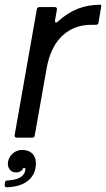

<svg xmlns="http://www.w3.org/2000/svg" viewBox="-38 -583 449 813"><path d="M33 0Q28 0 25.5 -3Q23 -6 24 -11L118 -544Q120 -553 129 -553H194Q199 -553 201.5 -550Q204 -547 203 -542L195 -497V-493Q195 -488 198.5 -487.5Q202 -487 206 -491Q248 -529 291.5 -546Q335 -563 388 -563Q390 -563 390.5 -559.5Q391 -556 390 -552L379 -487Q378 -478 368 -478H348Q281 -478 233 -438Q176 -390 159 -291L109 -9Q108 0 98 0ZM-18 199 -17 190Q-16 181 -6 181Q61 178 69 139Q69 138 69.5 135.5Q70 133 69 129H59Q58 137 49.5 142Q41 147 30 147Q12 147 2.5 134Q-7 121 -4 101Q1 79 17.5 65.5Q34 52 56 52Q83 52 98.5 67Q114 82 114 108Q114 154 82 181Q50 208 -9 210Q-14 210 -16.5 207Q-19 204 -18 199Z"/></svg>

Font: Open Sauce Two
Style: Italic
Weight: 400
Italic angle: -10°
Designer: Alfredo Marco Pradil
Foundry: Creative Sauce Fz LLC
Version: Version 1.477